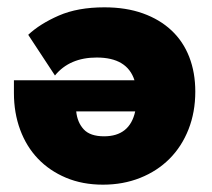

<svg xmlns="http://www.w3.org/2000/svg" viewBox="-20 -497 579 524"><path d="M261 7Q205 7 160 -12Q115 -31 83.5 -64Q52 -97 35 -143Q18 -189 18 -243V-278H347Q327 -340 244 -340Q170 -340 130 -291L57 -402Q89 -432 140.5 -454.5Q192 -477 265 -477Q324 -477 370 -460.5Q416 -444 448 -414Q480 -384 496.5 -341.5Q513 -299 513 -247Q513 -191 494.5 -144Q476 -97 442.5 -63.5Q409 -30 362.5 -11.5Q316 7 261 7ZM264 -125Q334 -125 349 -193H188Q191 -163 208.5 -144Q226 -125 264 -125Z"/></svg>

Font: Tilda Sans Black
Style: Regular
Weight: 900
Designer: ParaType Ltd
Foundry: ParaType Ltd
Version: Version 1.009